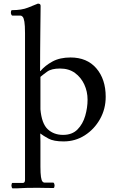

<svg xmlns="http://www.w3.org/2000/svg" viewBox="-20 -767 643 1059"><path d="M203 -375Q228 -405 269 -427.5Q310 -450 369 -450Q460 -450 511.5 -390Q563 -330 563 -233Q563 -166 531.5 -110Q500 -54 447.5 -20.5Q395 13 331 13Q276 13 247.5 -2.5Q219 -18 202 -31Q203 -18 203 12Q203 42 203 70V152Q203 190 206 209Q209 228 214 234Q219 240 224 240H273Q277 240 279 246Q281 252 281 257Q281 261 279.5 265.5Q278 270 275 270Q248 270 231.5 269.5Q215 269 201 269Q187 269 166 269Q123 269 101 270.5Q79 272 50 272Q47 272 45 266.5Q43 261 43 257Q43 252 44.5 247Q46 242 48 242H106Q118 242 118 225V-584Q118 -627 114.5 -647.5Q111 -668 105 -674.5Q99 -681 93 -681H48Q45 -681 42.5 -686.5Q40 -692 40 -697Q40 -700 41 -705.5Q42 -711 46 -711Q100 -711 134.5 -725Q169 -739 189 -747Q204 -747 204 -735Q204 -721 203.5 -684.5Q203 -648 202.5 -597Q202 -546 201.5 -488.5Q201 -431 201 -375ZM203 -164Q210 -85 243.5 -54Q277 -23 328 -23Q378 -23 407.5 -53Q437 -83 450 -128Q463 -173 463 -217Q463 -262 445 -301Q427 -340 393.5 -364.5Q360 -389 311 -389Q264 -389 240.5 -372Q217 -355 203 -343Z"/></svg>

Font: Sedan SC
Style: Regular
Weight: 400
Designer: Sebastian Salazar
Foundry: Sebastian Salazar
Version: Version 1.100; ttfautohint (v1.8.4.7-5d5b)